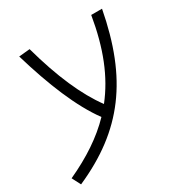

<svg xmlns="http://www.w3.org/2000/svg" viewBox="-202 -654 963 1014"><g transform="rotate(-30 279.5 -147.0)"><path d="M0 230.5C323.7 87.9 486.8 -132.3 559.6 -517.6H493.7C462.9 -332.5 406.7 -190.4 316.9 -76.7C240.2 -180.7 175.3 -328.6 121.6 -523.9L54.7 -517.6C115.2 -312.5 185.5 -140.6 271 -23.9C193.8 56.2 95.7 121.1 -27.3 177.7Z"/></g></svg>

Font: Cascadia Mono PL Light
Style: Italic
Weight: 300
Italic angle: -10°
Monospace: yes
Designer: Aaron Bell
Foundry: Saja Typeworks
Version: Version 2404.023